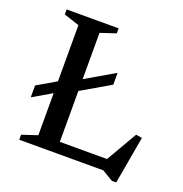

<svg xmlns="http://www.w3.org/2000/svg" viewBox="-128 -789 893 936"><g transform="rotate(20 318.5 -321.0)"><path d="M168 -287 42 -213.5V-275L168 -348.5L212 -361.5L399 -470.5V-409L212 -300ZM575.5 34H553L496 0H187.5L188 -58H542.5L482 -36.5L587 -218L619 -213ZM249.5 -623.5V0H60V-26L140 -52.5V-623.5L60 -650V-676H329.5V-650Z"/></g></svg>

Font: Newsreader 16pt Medium
Style: Regular
Weight: 500
Designer: Hugues Gentile
Foundry: Production Type
Version: Version 1.003